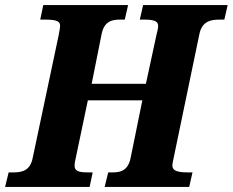

<svg xmlns="http://www.w3.org/2000/svg" viewBox="-37 -734 914 754"><path d="M-17 0H315L327 -57H307C266 -57 256 -65 256 -84C256 -93 258 -103 261 -116L308 -340H522L476 -114C466 -64 436 -57 407 -57H388L374 0H706L719 -57H699C649 -57 640 -69 640 -84C640 -93 643 -103 646 -119L746 -600C756 -650 790 -657 825 -657H844L857 -714H525L512 -657H532C575 -657 584 -647 584 -632C584 -622 581 -612 577 -595L536 -405H323L362 -600C372 -650 402 -657 434 -657H453L466 -714H133L121 -657H141C191 -657 199 -648 199 -632C199 -624 196 -611 192 -589L91 -112C81 -64 50 -57 16 -57H-3Z"/></svg>

Font: Noto Serif SemiCondensed Extra
Style: Italic
Weight: 800
Width: 4
Italic angle: -12°
Designer: Monotype Design Team
Foundry: Monotype Imaging Inc.
Version: Version 1.901